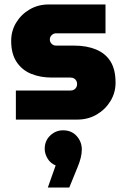

<svg xmlns="http://www.w3.org/2000/svg" viewBox="-20 -535 566 859"><path d="M51 0V-130H295Q305 -130 311.5 -134Q318 -138 321.5 -144.5Q325 -151 325 -159Q325 -167 321.5 -173.5Q318 -180 311.5 -184Q305 -188 295 -188H211Q161 -188 120 -204.5Q79 -221 54.5 -257.5Q30 -294 30 -352Q30 -397 52.5 -434Q75 -471 113 -493Q151 -515 197 -515H452V-386H231Q220 -386 211.5 -378Q203 -370 203 -358Q203 -347 211 -339Q219 -331 231 -331H311Q368 -331 410 -313.5Q452 -296 474.5 -260Q497 -224 497 -165Q497 -120 474 -82.5Q451 -45 412.5 -22.5Q374 0 326 0ZM194 304 229 205Q206 196 193 174.5Q180 153 180 131Q180 95 204.5 71.5Q229 48 262 48Q300 48 323 73.5Q346 99 346 134Q346 168 327 213L290 304Z"/></svg>

Font: MuseoModerno Thin ExtraBold
Style: Regular
Weight: 800
Version: Version 1.002